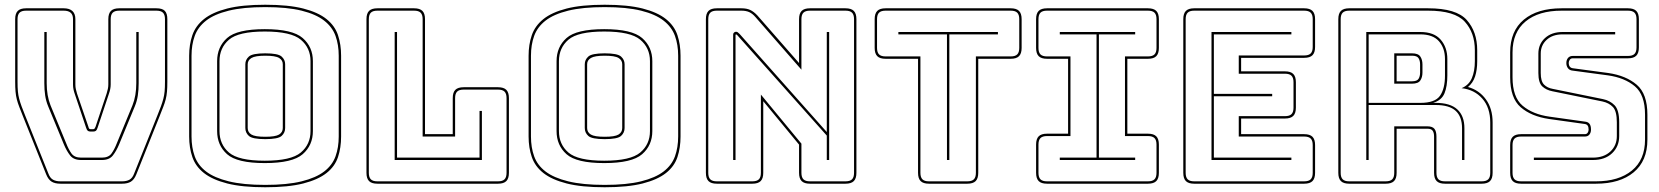

<svg xmlns="http://www.w3.org/2000/svg" viewBox="-20 -765 7000 810"><path d="M555 -29Q546 -7 532 1.5Q518 10 495 10H235Q212 10 198 1.5Q184 -7 175 -29L77 -274Q68 -297 61.5 -313.5Q55 -330 51 -345.5Q47 -361 45.5 -378.5Q44 -396 44 -420V-684Q44 -708 55 -719Q66 -730 90 -730H249Q273 -730 285.5 -718.5Q298 -707 298 -684V-408Q298 -398 300 -389Q302 -380 305 -370L353 -230Q354 -225 356 -222.5Q358 -220 362 -220H373Q377 -220 379 -222.5Q381 -225 383 -230L430 -371Q433 -381 435 -390Q437 -399 437 -409V-684Q437 -708 448 -719Q459 -730 483 -730H640Q665 -730 675.5 -719Q686 -708 686 -684V-420Q686 -396 684.5 -378.5Q683 -361 679 -345.5Q675 -330 668.5 -313.5Q662 -297 653 -274ZM495 0Q514 0 526.5 -7Q539 -14 546 -33L644 -278Q653 -300 659 -316.5Q665 -333 669 -348Q673 -363 674.5 -379.5Q676 -396 676 -420V-684Q676 -703 667.5 -711.5Q659 -720 640 -720H483Q464 -720 455.5 -711.5Q447 -703 447 -684V-409Q447 -399 445 -389Q443 -379 439 -368L392 -227Q389 -217 385 -213.5Q381 -210 373 -210H362Q354 -210 350 -213.5Q346 -217 343 -227L296 -367Q292 -378 290 -388Q288 -398 288 -408V-684Q288 -703 278 -711.5Q268 -720 249 -720H90Q71 -720 62.5 -711.5Q54 -703 54 -684V-420Q54 -396 55.5 -379.5Q57 -363 61 -348Q65 -333 71 -316.5Q77 -300 86 -278L184 -33Q191 -14 203.5 -7Q216 0 235 0ZM167 -630H177V-414Q177 -388 181 -364.5Q185 -341 193 -321L259 -161Q269 -135 281.5 -117.5Q294 -100 322 -100H410Q438 -100 450.5 -117.5Q463 -135 473 -161L539 -321Q547 -341 551 -364.5Q555 -388 555 -414V-630H565V-414Q565 -386 561.5 -362.5Q558 -339 549 -317L483 -157Q471 -128 456 -109Q441 -90 410 -90H322Q291 -90 276 -109Q261 -128 249 -157L183 -317Q174 -339 170.5 -362.5Q167 -386 167 -414Z M1419 -530V-189Q1419 -142 1406 -102.5Q1393 -63 1357.5 -35Q1322 -7 1259.5 9Q1197 25 1099 25Q1001 25 938.5 9Q876 -7 840.5 -35Q805 -63 791.5 -102.5Q778 -142 778 -189V-530Q778 -577 791.5 -616.5Q805 -656 840.5 -684.5Q876 -713 938.5 -729Q1001 -745 1099 -745Q1197 -745 1259.5 -729Q1322 -713 1357.5 -684.5Q1393 -656 1406 -616.5Q1419 -577 1419 -530ZM1409 -189V-530Q1409 -576 1395.5 -613.5Q1382 -651 1347.5 -678Q1313 -705 1252.5 -720Q1192 -735 1099 -735Q1006 -735 945 -720Q884 -705 849.5 -678Q815 -651 801.5 -613.5Q788 -576 788 -530V-189Q788 -143 801.5 -105.5Q815 -68 849.5 -41.5Q884 -15 945 0Q1006 15 1099 15Q1192 15 1252.5 0Q1313 -15 1347.5 -41.5Q1382 -68 1395.5 -105.5Q1409 -143 1409 -189ZM1300 -212Q1300 -152 1257 -114.5Q1214 -77 1097 -77Q980 -77 938 -114.5Q896 -152 896 -212V-507Q896 -567 938 -604.5Q980 -642 1097 -642Q1214 -642 1257 -604.5Q1300 -567 1300 -507ZM906 -212Q906 -156 946 -121.5Q986 -87 1097 -87Q1208 -87 1249 -121.5Q1290 -156 1290 -212V-507Q1290 -563 1249 -597.5Q1208 -632 1097 -632Q986 -632 946 -597.5Q906 -563 906 -507ZM1015 -225V-494Q1015 -513 1030 -526.5Q1045 -540 1099 -540Q1153 -540 1168 -526.5Q1183 -513 1183 -494V-225Q1183 -205 1168 -191.5Q1153 -178 1099 -178Q1045 -178 1030 -191.5Q1015 -205 1015 -225ZM1025 -494V-225Q1025 -207 1040.5 -197.5Q1056 -188 1099 -188Q1142 -188 1157.5 -197.5Q1173 -207 1173 -225V-494Q1173 -511 1157.5 -520.5Q1142 -530 1099 -530Q1057 -530 1041 -520.5Q1025 -511 1025 -494Z M1572 10Q1548 10 1537 -1Q1526 -12 1526 -36V-684Q1526 -708 1537 -719Q1548 -730 1572 -730H1727Q1751 -730 1762 -719Q1773 -708 1773 -684V-199H1890V-351Q1890 -375 1901 -386Q1912 -397 1936 -397H2081Q2105 -397 2116 -386Q2127 -375 2127 -351V-36Q2127 -12 2116 -1Q2105 10 2081 10ZM2081 0Q2100 0 2108.5 -8.5Q2117 -17 2117 -36V-351Q2117 -370 2108.5 -378.5Q2100 -387 2081 -387H1936Q1917 -387 1908.5 -378.5Q1900 -370 1900 -351V-189H1763V-684Q1763 -703 1754.5 -711.5Q1746 -720 1727 -720H1572Q1553 -720 1544.5 -711.5Q1536 -703 1536 -684V-36Q1536 -17 1544.5 -8.5Q1553 0 1572 0ZM1645 -90V-630H1655V-100H2003V-297H2013V-90Z M2851 -530V-189Q2851 -142 2838 -102.5Q2825 -63 2789.5 -35Q2754 -7 2691.5 9Q2629 25 2531 25Q2433 25 2370.5 9Q2308 -7 2272.5 -35Q2237 -63 2223.5 -102.5Q2210 -142 2210 -189V-530Q2210 -577 2223.5 -616.5Q2237 -656 2272.5 -684.5Q2308 -713 2370.5 -729Q2433 -745 2531 -745Q2629 -745 2691.5 -729Q2754 -713 2789.5 -684.5Q2825 -656 2838 -616.5Q2851 -577 2851 -530ZM2841 -189V-530Q2841 -576 2827.5 -613.5Q2814 -651 2779.5 -678Q2745 -705 2684.5 -720Q2624 -735 2531 -735Q2438 -735 2377 -720Q2316 -705 2281.5 -678Q2247 -651 2233.5 -613.5Q2220 -576 2220 -530V-189Q2220 -143 2233.5 -105.5Q2247 -68 2281.5 -41.5Q2316 -15 2377 0Q2438 15 2531 15Q2624 15 2684.5 0Q2745 -15 2779.5 -41.5Q2814 -68 2827.5 -105.5Q2841 -143 2841 -189ZM2732 -212Q2732 -152 2689 -114.5Q2646 -77 2529 -77Q2412 -77 2370 -114.5Q2328 -152 2328 -212V-507Q2328 -567 2370 -604.5Q2412 -642 2529 -642Q2646 -642 2689 -604.5Q2732 -567 2732 -507ZM2338 -212Q2338 -156 2378 -121.5Q2418 -87 2529 -87Q2640 -87 2681 -121.5Q2722 -156 2722 -212V-507Q2722 -563 2681 -597.5Q2640 -632 2529 -632Q2418 -632 2378 -597.5Q2338 -563 2338 -507ZM2447 -225V-494Q2447 -513 2462 -526.5Q2477 -540 2531 -540Q2585 -540 2600 -526.5Q2615 -513 2615 -494V-225Q2615 -205 2600 -191.5Q2585 -178 2531 -178Q2477 -178 2462 -191.5Q2447 -205 2447 -225ZM2457 -494V-225Q2457 -207 2472.5 -197.5Q2488 -188 2531 -188Q2574 -188 2589.5 -197.5Q2605 -207 2605 -225V-494Q2605 -511 2589.5 -520.5Q2574 -530 2531 -530Q2489 -530 2473 -520.5Q2457 -511 2457 -494Z M3100 -622 3468 -208V-630H3478V-90H3468V-193L3090 -617Q3089 -618 3087.5 -619Q3086 -620 3085 -620Q3084 -620 3083.5 -619Q3083 -618 3083 -617V-90H3073V-619Q3073 -625 3077 -628Q3081 -631 3085 -631Q3089 -631 3092 -629Q3095 -627 3100 -622ZM3154 0Q3173 0 3181.5 -8.5Q3190 -17 3190 -36V-366L3361 -159V-36Q3361 -17 3369.5 -8.5Q3378 0 3397 0H3547Q3566 0 3574.5 -8.5Q3583 -17 3583 -36V-684Q3583 -703 3574.5 -711.5Q3566 -720 3547 -720H3397Q3378 -720 3369.5 -711.5Q3361 -703 3361 -684V-471L3167 -693Q3154 -708 3140.5 -714Q3127 -720 3108 -720H3004Q2985 -720 2976.5 -711.5Q2968 -703 2968 -684V-36Q2968 -17 2976.5 -8.5Q2985 0 3004 0ZM3154 10H3004Q2980 10 2969 -1Q2958 -12 2958 -36V-684Q2958 -708 2969 -719Q2980 -730 3004 -730H3108Q3130 -730 3145 -723Q3160 -716 3175 -700L3351 -499V-684Q3351 -708 3362 -719Q3373 -730 3397 -730H3547Q3571 -730 3582 -719Q3593 -708 3593 -684V-36Q3593 -12 3582 -1Q3571 10 3547 10H3397Q3373 10 3362 -1Q3351 -12 3351 -36V-155L3200 -338V-36Q3200 -12 3189 -1Q3178 10 3154 10Z M3899 10Q3875 10 3864 -1Q3853 -12 3853 -36V-517H3716Q3692 -517 3681 -528Q3670 -539 3670 -563V-684Q3670 -708 3681 -719Q3692 -730 3716 -730H4244Q4268 -730 4279 -719Q4290 -708 4290 -684V-563Q4290 -539 4279 -528Q4268 -517 4244 -517H4107V-36Q4107 -12 4096 -1Q4085 10 4061 10ZM4061 0Q4080 0 4088.5 -8.5Q4097 -17 4097 -36V-527H4244Q4263 -527 4271.5 -535.5Q4280 -544 4280 -563V-684Q4280 -703 4271.5 -711.5Q4263 -720 4244 -720H3716Q3697 -720 3688.5 -711.5Q3680 -703 3680 -684V-563Q3680 -544 3688.5 -535.5Q3697 -527 3716 -527H3863V-36Q3863 -17 3871.5 -8.5Q3880 0 3899 0ZM3975 -90V-620H3770V-630H4190V-620H3985V-90Z M4397 10Q4373 10 4362 -1Q4351 -12 4351 -36V-155Q4351 -179 4362 -190Q4373 -201 4397 -201H4486V-517H4397Q4373 -517 4362 -528Q4351 -539 4351 -563V-684Q4351 -708 4362 -719Q4373 -730 4397 -730H4823Q4847 -730 4858 -719Q4869 -708 4869 -684V-563Q4869 -539 4858 -528Q4847 -517 4823 -517H4736V-201H4823Q4847 -201 4858 -190Q4869 -179 4869 -155V-36Q4869 -12 4858 -1Q4847 10 4823 10ZM4397 0H4823Q4842 0 4850.5 -8.5Q4859 -17 4859 -36V-155Q4859 -174 4850.5 -182.5Q4842 -191 4823 -191H4726V-527H4823Q4842 -527 4850.5 -535.5Q4859 -544 4859 -563V-684Q4859 -703 4850.5 -711.5Q4842 -720 4823 -720H4397Q4378 -720 4369.5 -711.5Q4361 -703 4361 -684V-563Q4361 -544 4369.5 -535.5Q4378 -527 4397 -527H4496V-191H4397Q4378 -191 4369.5 -182.5Q4361 -174 4361 -155V-36Q4361 -17 4369.5 -8.5Q4378 0 4397 0ZM4769 -90H4451V-100H4606V-620H4451V-630H4769V-620H4616V-100H4769Z M5018 10Q4994 10 4983 -1Q4972 -12 4972 -36V-684Q4972 -708 4983 -719Q4994 -730 5018 -730H5482Q5506 -730 5517 -719Q5528 -708 5528 -684V-567Q5528 -543 5517 -532Q5506 -521 5482 -521H5216V-464H5401Q5425 -464 5436 -453Q5447 -442 5447 -418V-311Q5447 -287 5436 -276Q5425 -265 5401 -265H5216V-199H5482Q5506 -199 5517 -188Q5528 -177 5528 -153V-36Q5528 -12 5517 -1Q5506 10 5482 10ZM5482 0Q5501 0 5509.5 -8.5Q5518 -17 5518 -36V-153Q5518 -172 5509.5 -180.5Q5501 -189 5482 -189H5206V-275H5401Q5420 -275 5428.5 -283.5Q5437 -292 5437 -311V-418Q5437 -437 5428.5 -445.5Q5420 -454 5401 -454H5206V-531H5482Q5501 -531 5509.5 -539.5Q5518 -548 5518 -567V-684Q5518 -703 5509.5 -711.5Q5501 -720 5482 -720H5018Q4999 -720 4990.5 -711.5Q4982 -703 4982 -684V-36Q4982 -17 4990.5 -8.5Q4999 0 5018 0ZM5428 -100V-90H5091V-630H5428V-620H5101V-369H5347V-359H5101V-100Z M5972 -620H5754V-331H5972Q6034 -331 6055 -361Q6076 -391 6076 -446V-516Q6076 -562 6050.5 -591Q6025 -620 5972 -620ZM5862 -540H5937Q5963 -540 5972 -526.5Q5981 -513 5981 -493V-459Q5981 -439 5972 -425.5Q5963 -412 5937 -412H5862ZM5937 -530H5872V-422H5937Q5958 -422 5964.5 -432.5Q5971 -443 5971 -459V-493Q5971 -509 5964.5 -519.5Q5958 -530 5937 -530ZM5754 -90H5744V-630H5972Q6030 -630 6058 -597.5Q6086 -565 6086 -516V-447Q6086 -401 6074 -371.5Q6062 -342 6026 -331H6037Q6098 -331 6128 -303.5Q6158 -276 6158 -224V-90H6148V-224Q6148 -273 6121 -297.5Q6094 -322 6037 -322H5754ZM5826 0Q5845 0 5853.5 -8.5Q5862 -17 5862 -36V-232H6002Q6023 -232 6031.5 -221.5Q6040 -211 6040 -189V-36Q6040 -17 6048.5 -8.5Q6057 0 6076 0H6231Q6250 0 6258.5 -8.5Q6267 -17 6267 -36V-248Q6267 -311 6233.5 -349Q6200 -387 6146 -393Q6177 -406 6189.5 -435.5Q6202 -465 6202 -507V-553Q6202 -627 6159.5 -673.5Q6117 -720 6005 -720H5672Q5653 -720 5644.5 -711.5Q5636 -703 5636 -684V-36Q5636 -17 5644.5 -8.5Q5653 0 5672 0ZM5826 10H5672Q5648 10 5637 -1Q5626 -12 5626 -36V-684Q5626 -708 5637 -719Q5648 -730 5672 -730H6005Q6124 -730 6168 -680.5Q6212 -631 6212 -553V-507Q6212 -470 6203 -442.5Q6194 -415 6173 -398Q6220 -385 6248.5 -346Q6277 -307 6277 -248V-36Q6277 -12 6266 -1Q6255 10 6231 10H6076Q6052 10 6041 -1Q6030 -12 6030 -36V-189Q6030 -205 6024 -213.5Q6018 -222 6002 -222H5872V-36Q5872 -12 5861 -1Q5850 10 5826 10Z M6930 -176Q6930 -86 6872 -38Q6814 10 6713 10H6397Q6373 10 6362 -1Q6351 -12 6351 -36V-153Q6351 -177 6362 -188Q6373 -199 6397 -199H6666Q6674 -199 6678 -205Q6682 -211 6682 -218Q6682 -229 6678 -235Q6674 -241 6665 -242L6515 -263Q6440 -274 6395.5 -312.5Q6351 -351 6351 -439V-544Q6351 -634 6408.5 -682Q6466 -730 6568 -730H6848Q6872 -730 6883 -719Q6894 -708 6894 -684V-565Q6894 -541 6883 -530Q6872 -519 6848 -519H6615Q6607 -519 6602.5 -513Q6598 -507 6598 -499Q6598 -490 6602.5 -484Q6607 -478 6616 -477L6765 -457Q6840 -446 6885 -407.5Q6930 -369 6930 -281ZM6713 0Q6809 0 6864.5 -45.5Q6920 -91 6920 -176V-281Q6920 -365 6877 -401Q6834 -437 6764 -447L6615 -467Q6602 -468 6595 -477Q6588 -486 6588 -499Q6588 -512 6595 -520.5Q6602 -529 6615 -529H6848Q6867 -529 6875.5 -537.5Q6884 -546 6884 -565V-684Q6884 -703 6875.5 -711.5Q6867 -720 6848 -720H6568Q6471 -720 6416 -674.5Q6361 -629 6361 -544V-439Q6361 -355 6403.5 -319Q6446 -283 6516 -273L6666 -252Q6679 -251 6685.5 -243Q6692 -235 6692 -218Q6692 -206 6685.5 -197.5Q6679 -189 6666 -189H6397Q6378 -189 6369.5 -180.5Q6361 -172 6361 -153V-36Q6361 -17 6369.5 -8.5Q6378 0 6397 0ZM6794 -630V-620H6572Q6530 -620 6505 -597Q6480 -574 6480 -539V-457Q6480 -422 6494 -408Q6508 -394 6531 -390L6742 -347Q6772 -341 6791.5 -321Q6811 -301 6811 -249V-191Q6811 -147 6781 -118.5Q6751 -90 6700 -90H6451V-100H6700Q6746 -100 6773.5 -125.5Q6801 -151 6801 -191V-249Q6801 -296 6784.5 -313.5Q6768 -331 6740 -337L6529 -380Q6503 -385 6486.5 -400.5Q6470 -416 6470 -457V-539Q6470 -579 6498 -604.5Q6526 -630 6572 -630Z"/></svg>

Font: Bungee Outline
Style: Regular
Weight: 400
Designer: David Jonathan Ross
Foundry: David Jonathan Ross
Version: Version 1.000;PS 1.0;hotconv 1.0.72;makeotf.lib2.5.5900